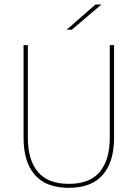

<svg xmlns="http://www.w3.org/2000/svg" viewBox="-20 -844 625 872"><path d="M292.5 9Q189 9 138 -50Q87 -109 87 -217.5V-639H106.5V-217.5Q106.5 -118 152 -63.5Q197.5 -9 292.5 -9Q388 -9 433.2 -63.5Q478.5 -118 478.5 -217.5V-639H498V-217.5Q498 -109 446.8 -50Q395.5 9 292.5 9ZM283.5 -709.5 413.5 -823.5H439.5V-822.5L306 -709H283.5Z"/></svg>

Font: Anek Malayalam Medium Thin
Style: Regular
Weight: 250
Version: Version 1.003